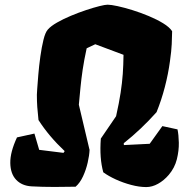

<svg xmlns="http://www.w3.org/2000/svg" viewBox="-20 -776 771 806"><path d="M297.4 7.8Q260.7 8.8 208.7 8.8Q156.7 8.8 112.3 6.3Q71.8 3.9 47.9 -21.2Q23.9 -46.4 23.2 -91.8Q22.5 -137.2 51.3 -199.2L124.5 -215.3L144.5 -147L246.6 -134.3L251.5 -141.6Q185.1 -204.1 141.6 -272Q138.2 -301.8 136.5 -326.2Q134.8 -350.6 134.8 -378.4Q134.8 -378.9 136.2 -402.8Q137.7 -426.8 140.9 -463.4Q144 -500 149.4 -538.8Q154.8 -577.6 162.4 -608.6Q169.9 -639.6 180.7 -651.9Q193.4 -666.5 219.5 -681.4Q245.6 -696.3 277.6 -709.7Q309.6 -723.1 341.1 -733.6Q372.6 -744.1 397 -750.2Q421.4 -756.3 431.6 -756.3Q445.8 -756.3 473.9 -750.2Q502 -744.1 536.4 -733.4Q570.8 -722.7 604.7 -708.5Q638.7 -694.3 665 -678.2Q691.4 -662.1 702.6 -645Q702.1 -618.2 700.9 -590.6Q699.7 -563 693.4 -518.6Q686.5 -466.8 672.1 -411.1Q657.7 -355.5 637.2 -305.2Q572.3 -232.4 499.5 -174.8L500 -167L608.4 -172.4L661.6 -246.6L725.1 -232.9Q730 -210.9 730.7 -177.2Q731.4 -143.6 722.4 -107.4Q713.4 -71.3 688.5 -42Q668 -18.1 643.3 -4.4Q618.7 9.3 593.8 9.3Q564.5 9.3 530.5 0.2Q496.6 -8.8 465.8 -22.9Q435.1 -37.1 413.6 -52.7Q397 -112.3 403.3 -194.3L467.3 -288.1Q480 -344.7 486.3 -386.5Q492.7 -428.2 495.4 -465.6Q498 -502.9 498.5 -545.9L379.9 -590.3L343.8 -573.2Q333 -523.4 327.1 -483.9Q321.3 -444.3 317.9 -409.2Q314.5 -374 311 -336.4L355.5 -148.4H356V-147Q355 -123.5 348.1 -93.5Q341.3 -63.5 328.6 -35.9Q315.9 -8.3 297.4 7.8Z"/></svg>

Font: Fruktur
Style: Italic
Weight: 400
Italic angle: -8°
Designer: Viktoriya Grabowska, Eben Sorkin
Foundry: Viktoriya Grabowska
Version: Version 1.008; ttfautohint (v1.8.4.7-5d5b)